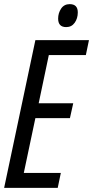

<svg xmlns="http://www.w3.org/2000/svg" viewBox="-20 -908 450 928"><path d="M0 0 151 -714H410L395 -642H216L167 -409H334L318 -337H151L95 -72H274L259 0ZM300 -777Q326 -777 341 -798Q356 -819 356 -848Q356 -888 317 -888Q290 -888 275.5 -866.5Q261 -845 261 -818Q261 -777 300 -777Z"/></svg>

Font: Noto Sans UI Condensed
Style: Italic
Weight: 400
Width: 3
Italic angle: -12°
Designer: Monotype Design Team
Foundry: Monotype Imaging Inc.
Version: Version 1.901